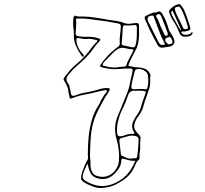

<svg xmlns="http://www.w3.org/2000/svg" viewBox="-20 -866 1040 975"><path d="M922 -680Q909 -678 901 -685Q893 -692 888 -705Q879 -731 864 -753Q849 -775 840 -800Q839 -803 838.5 -806Q838 -809 839 -812Q856 -837 887 -845Q892 -847 894.5 -844Q897 -841 899 -839Q910 -827 916 -813Q922 -799 927 -785Q932 -771 937 -756Q942 -741 946 -727Q950 -714 938 -711Q931 -709 923 -707Q915 -705 906 -706Q901 -706 900 -703Q900 -700 904 -696Q911 -689 926.5 -689.5Q942 -690 949 -697Q951 -699 952.5 -701Q954 -703 957 -701Q960 -700 958.5 -697Q957 -694 955 -692Q947 -679 922 -680ZM922 -718Q938 -718 933 -733Q929 -746 925.5 -758Q922 -770 917 -782Q909 -806 896 -826Q892 -833 886.5 -832.5Q881 -832 875 -830Q868 -828 868 -823Q868 -818 869 -813Q877 -790 888.5 -768.5Q900 -747 910 -724Q912 -720 915 -719Q918 -718 922 -718ZM896 -713Q897 -713 897 -713.5Q897 -714 898 -714Q898 -715 898.5 -716.5Q899 -718 898 -719Q888 -742 878 -764Q868 -786 858 -808Q856 -812 853 -811Q850 -810 850 -806Q849 -799 851.5 -794Q854 -789 856 -784Q866 -766 876 -748Q886 -730 896 -713ZM762 -803Q767 -801 771 -802.5Q775 -804 779 -805Q794 -814 804 -796Q824 -763 834 -726Q838 -711 847 -698.5Q856 -686 862 -672Q869 -656 863.5 -644.5Q858 -633 840 -629Q832 -628 824 -627Q816 -626 808 -624Q789 -622 781 -636Q770 -656 759 -677Q748 -698 738 -719Q733 -731 727.5 -743.5Q722 -756 716 -768Q711 -782 724 -787Q734 -791 743.5 -796Q753 -801 762 -803ZM832 -692Q831 -696 831 -699Q831 -702 829 -704Q824 -719 818.5 -733.5Q813 -748 807 -762Q804 -769 802 -776Q800 -783 795 -789Q792 -791 789.5 -793.5Q787 -796 783 -794Q777 -792 774 -788Q771 -784 775 -778Q783 -767 787 -754.5Q791 -742 796 -731Q801 -721 806 -710.5Q811 -700 816 -689Q818 -683 827 -685Q832 -687 832 -692ZM805 -638Q822 -635 814 -650Q811 -657 807 -664Q803 -671 800 -678Q790 -702 781 -726.5Q772 -751 763 -775Q762 -780 760 -784Q758 -788 752 -787Q720 -784 733 -755Q735 -751 737 -748Q749 -724 761 -700Q773 -676 785 -652Q789 -646 793 -641.5Q797 -637 805 -638ZM744 -481Q742 -473 742.5 -464Q743 -455 743 -447Q742 -425 734 -404Q726 -383 719 -362Q716 -353 713 -344Q710 -335 708 -326Q701 -300 683 -276Q676 -268 671 -258Q666 -248 663 -237Q659 -220 666 -207Q673 -194 684 -184Q697 -172 693 -158Q692 -151 692 -142.5Q692 -134 692 -126Q693 -110 690 -94.5Q687 -79 689 -63Q689 -58 687 -57Q674 -46 667.5 -30Q661 -14 653 0Q640 21 622 36Q604 51 582 63Q561 76 537.5 82Q514 88 489 89Q473 89 457 83Q441 77 425 70Q394 55 392 42.5Q390 30 399 3Q404 -11 410 -25.5Q416 -40 424 -53Q428 -60 427 -67.5Q426 -75 426 -82Q426 -126 430 -169.5Q434 -213 446 -255Q457 -295 479 -329Q486 -339 490 -349.5Q494 -360 501 -370Q504 -375 506.5 -379.5Q509 -384 513 -388Q516 -392 520 -396.5Q524 -401 522 -405Q519 -410 513.5 -408.5Q508 -407 503 -406Q497 -405 491 -404Q485 -403 479 -401Q446 -392 411.5 -386Q377 -380 345 -367Q334 -362 333 -373Q332 -379 330.5 -385Q329 -391 328 -397Q327 -414 320.5 -429Q314 -444 305 -457Q301 -464 305 -471Q319 -488 332 -505Q345 -522 363 -536Q414 -578 451 -631Q456 -637 461.5 -643Q467 -649 472 -654Q478 -662 469 -663Q456 -666 443.5 -668Q431 -670 418 -668Q409 -667 400.5 -669Q392 -671 384 -672Q373 -674 370 -671.5Q367 -669 368 -658Q371 -633 386 -610Q388 -606 395 -598.5Q402 -591 404 -586Q408 -583 403 -578Q400 -576 396 -581Q385 -596 373.5 -617Q362 -638 358 -657Q354 -674 355 -692Q356 -710 352 -728Q351 -739 351.5 -751.5Q352 -764 353 -776Q353 -779 355 -781.5Q357 -784 358 -786H363Q371 -782 382 -782Q420 -783 458 -777.5Q496 -772 533 -765Q553 -762 572.5 -759.5Q592 -757 611 -749Q625 -744 640 -745.5Q655 -747 669 -749Q686 -752 686 -735V-683Q685 -662 680.5 -642.5Q676 -623 665 -604Q657 -588 648.5 -572.5Q640 -557 634 -540Q633 -537 632.5 -534Q632 -531 638 -530Q648 -529 658.5 -526.5Q669 -524 679 -524Q700 -523 717.5 -516Q735 -509 744 -486ZM397 -772H373Q370 -771 368 -771Q366 -771 366 -767Q368 -749 366.5 -731Q365 -713 364 -696Q364 -689 367 -686.5Q370 -684 377 -682Q403 -678 428 -679Q453 -680 478 -672Q488 -669 489.5 -666Q491 -663 484 -655Q478 -648 471 -641Q464 -634 459 -626Q439 -596 413.5 -571Q388 -546 361 -523Q352 -515 344.5 -506Q337 -497 329 -488Q308 -466 326 -442Q330 -438 331.5 -432.5Q333 -427 334 -421Q336 -414 337.5 -406.5Q339 -399 340 -391Q343 -376 358 -380Q366 -382 374 -385.5Q382 -389 390 -391Q412 -396 434 -400Q456 -404 478 -411Q502 -419 525 -419Q543 -420 535 -405Q531 -397 526 -390Q521 -383 516 -375Q500 -347 485 -319Q470 -291 459 -261Q449 -232 444.5 -201.5Q440 -171 439 -139Q439 -119 437.5 -99Q436 -79 438 -58Q440 -48 439.5 -38Q439 -28 440 -17Q442 -3 449 9.5Q456 22 471 27Q502 37 527 27.5Q552 18 567 -3.5Q582 -25 584 -50Q586 -77 583 -104.5Q580 -132 572 -158Q564 -187 564.5 -214.5Q565 -242 575 -270Q585 -294 594.5 -317.5Q604 -341 614 -365Q621 -381 627 -397Q633 -413 637 -429Q640 -446 643.5 -462Q647 -478 651 -494Q655 -510 652 -514.5Q649 -519 632 -518Q610 -518 589 -516Q568 -514 547 -515Q534 -517 521 -519Q508 -521 495 -525Q484 -529 490 -536Q505 -559 523.5 -579Q542 -599 563 -616Q572 -623 581 -629.5Q590 -636 588 -650Q587 -669 589.5 -687Q592 -705 593 -724Q595 -736 591 -741Q587 -746 574 -748Q555 -751 535 -755Q515 -759 495 -761Q470 -764 446 -767.5Q422 -771 397 -772ZM675 -713V-728Q675 -740 662 -739Q652 -738 642.5 -737Q633 -736 623 -737Q610 -738 607 -735.5Q604 -733 603 -719Q602 -702 601 -684Q600 -666 598 -649Q596 -637 607 -635Q617 -634 626 -631.5Q635 -629 645 -627Q658 -624 662.5 -627Q667 -630 670 -643Q674 -660 674.5 -677.5Q675 -695 675 -713ZM856 -652Q856 -661 849.5 -671Q843 -681 840 -679Q835 -676 828 -674.5Q821 -673 819 -665Q818 -658 825.5 -649Q833 -640 838 -641Q844 -642 849.5 -643.5Q855 -645 856 -652ZM566 -523Q577 -525 588 -526Q599 -527 611 -528Q620 -528 621 -534Q627 -553 637 -570.5Q647 -588 656 -606Q660 -615 650 -616Q631 -617 613 -622Q591 -627 572 -613Q559 -604 548.5 -592Q538 -580 526 -569Q520 -563 514 -557Q508 -551 503 -543Q498 -533 507 -532Q521 -528 535.5 -525.5Q550 -523 566 -523ZM647 -426Q646 -413 659 -413Q673 -413 687 -414Q701 -415 714 -413Q727 -410 729 -423Q733 -438 733 -453.5Q733 -469 731 -483Q729 -500 708 -510Q687 -520 671 -513Q667 -512 665 -507Q660 -487 654.5 -466.5Q649 -446 647 -426ZM667 -405Q638 -410 628 -376Q619 -346 604.5 -318Q590 -290 582 -260Q577 -243 575 -225Q573 -207 575 -189Q577 -179 580.5 -176Q584 -173 594 -174Q598 -175 601.5 -175.5Q605 -176 608 -177Q619 -182 631 -184.5Q643 -187 655 -186Q667 -186 660 -196Q653 -206 652 -215Q649 -231 654.5 -244.5Q660 -258 668 -271Q674 -281 681 -290.5Q688 -300 692 -311Q698 -332 705 -353Q712 -374 720 -395Q723 -401 715 -403Q705 -405 693.5 -405.5Q682 -406 667 -405ZM651 -61Q659 -63 667.5 -62.5Q676 -62 677 -75Q680 -95 681.5 -115.5Q683 -136 684 -157Q684 -171 669 -175Q649 -180 630.5 -174.5Q612 -169 593 -164Q589 -163 587.5 -159Q586 -155 586 -151Q588 -134 590 -117Q592 -100 594 -83Q594 -77 599 -75Q612 -69 624.5 -64Q637 -59 651 -61ZM667 -50Q651 -48 637.5 -51.5Q624 -55 610 -59Q601 -62 598.5 -59Q596 -56 596 -49Q595 -30 586 -15Q577 0 566 12Q549 31 526.5 39Q504 47 477 40Q445 31 436 4Q432 -5 429.5 -15Q427 -25 425 -35Q409 -7 401 21Q398 32 401.5 39Q405 46 412 51Q444 71 477.5 77Q511 83 548 70Q634 39 667 -50Z"/></svg>

Font: Rock 3D
Style: Regular
Weight: 400
Version: Version 1.000